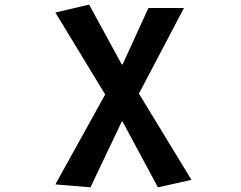

<svg xmlns="http://www.w3.org/2000/svg" viewBox="-20 -594 1040 828"><path d="M370.1 213.9 218.8 201.2 433.6 -186.5 218.8 -540 364.3 -574.2 504.9 -316.4H508.8L620.1 -559.6H773.4L579.1 -190.4L805.7 181.6L661.1 213.9L508.8 -69.3H504.9Z"/></svg>

Font: Gen Shin Gothic Monospace Bold
Style: Bold
Weight: 700
Designer: [Source Han Sans]
Ryoko NISHIZUKA  (kana & ideographs); Paul D. Hunt (Latin, Greek & Cyrillic); Wenlong ZHANG  (bopomofo
Version: Version 1.002.20150607